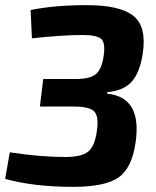

<svg xmlns="http://www.w3.org/2000/svg" viewBox="-25 -718 608 746"><path d="M99 -569 94 -679Q186 -698 312 -698Q440 -698 492.5 -657Q545 -616 530 -512Q519 -438 488 -402Q457 -366 392 -360L391 -354Q527 -341 502 -166Q488 -65 435.5 -28.5Q383 8 260 8Q106 8 -5 -23L13 -126Q134 -108 229 -108Q291 -108 317 -128.5Q343 -149 351 -207Q360 -265 341.5 -284.5Q323 -304 264 -304H130L143 -411H270Q325 -411 348 -430.5Q371 -450 378 -503Q385 -552 368 -567Q351 -582 295 -582Q218 -582 99 -569Z"/></svg>

Font: Ezarion
Style: Bold Italic
Weight: 700
Italic angle: -8°
Designer: Natanael Gama
Version: Version 1.001;PS 001.001;hotconv 1.0.70;makeotf.lib2.5.58329